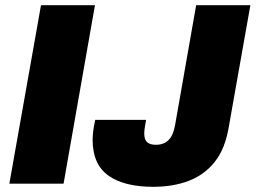

<svg xmlns="http://www.w3.org/2000/svg" viewBox="-20 -708 985 740"><path d="M16 0 138 -688H346L225 0ZM571 12Q458 12 397.5 -31.5Q337 -75 337 -169Q337 -183 339 -200.5Q341 -218 347 -246H543Q539 -224 537.5 -213Q536 -202 536 -193Q536 -171 546.5 -160.5Q557 -150 581 -150Q611 -150 629.5 -168Q648 -186 655 -227L736 -688H945L862 -220Q848 -135 808 -84.5Q768 -34 707.5 -11Q647 12 571 12Z"/></svg>

Font: Archivo SemiCondensed Black
Style: Italic
Weight: 900
Width: 4
Italic angle: -10°
Designer: Hector Gatti
Foundry: Omnibus-Type
Version: Version 2.001